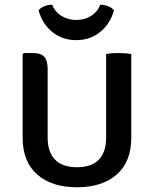

<svg xmlns="http://www.w3.org/2000/svg" viewBox="-20 -772 645 805"><path d="M530.4 -194.6Q530.4 -94 469.6 -40.5Q408.8 13.1 302.6 13.1Q196.8 13.1 135.8 -40.5Q74.9 -94 74.9 -194.6V-544.2L80.2 -549.6H119.5Q151.5 -549.6 165.6 -533.7Q179.8 -517.8 179.8 -482.2V-194.8Q179.8 -135.1 210.5 -103Q241.3 -70.9 302.6 -70.9Q364.5 -70.9 394.8 -103Q425 -135.1 425 -194.8V-545.5Q437 -547.9 450.7 -548.8Q464.5 -549.6 476.1 -549.6Q487.5 -549.6 502.9 -548.7Q518.2 -547.7 530.4 -545.4ZM457.8 -728.9Q442.8 -673.2 400.7 -638.5Q358.6 -603.7 299.6 -603.7Q240.6 -603.7 198.5 -638.5Q156.4 -673.2 141.8 -728.9Q150.9 -740.2 166.6 -746.2Q182.4 -752.1 198.5 -752.4Q210.6 -721.8 238 -705Q265.3 -688.3 299.6 -688.3Q333.9 -688.3 361.2 -705Q388.6 -721.8 400.7 -752.4Q416.8 -752.1 432.6 -746.2Q448.3 -740.2 457.8 -728.9Z"/></svg>

Font: Signika SC
Style: Regular
Weight: 300
Designer: Anna Giedryś
Foundry: Anna Giedryś
Version: Version 2.000